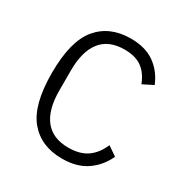

<svg xmlns="http://www.w3.org/2000/svg" viewBox="-131 -627 711 743"><g transform="rotate(30 224.0 -256.0)"><path d="M245 12Q151 12 98.5 -51Q46 -114 46 -256Q46 -398 98.5 -461Q151 -524 245 -524Q311 -524 352.5 -494Q394 -464 414 -414L368 -391Q352 -433 323 -454Q294 -475 245 -475Q175 -475 140 -430.5Q105 -386 105 -301V-211Q105 -126 140 -81.5Q175 -37 245 -37Q296 -37 328 -59Q360 -81 379 -125L420 -97Q397 -47 354 -17.5Q311 12 245 12Z"/></g></svg>

Font: IBM Plex Sans Cond Light
Style: Regular
Weight: 300
Width: 3
Designer: Mike Abbink, Paul van der Laan, Pieter van Rosmalen
Foundry: Bold Monday
Version: Version 1.3